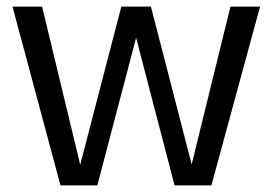

<svg xmlns="http://www.w3.org/2000/svg" viewBox="-20 -574 827 584"><path d="M224 -73 349 -554H439L563 -74L681 -554H771L623 -10H511L394 -459L276 -10H164L18 -554H108Z"/></svg>

Font: Kakao Big Sans
Style: Regular
Weight: 400
Designer: Park Young-rak; Lee Sang-min; Kim Jung-jin; Min Bon; Park Min-gyu;
Foundry: Kakao Corporation
Version: Version 2.003